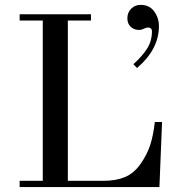

<svg xmlns="http://www.w3.org/2000/svg" viewBox="-20 -758 712 778"><path d="M496.1 -683.6Q496.1 -707.5 511.7 -722.9Q527.3 -738.3 549.8 -738.3Q585.4 -738.3 604.7 -711.9Q624 -685.5 624 -651.9Q624 -558.1 535.2 -482.4L520.5 -498Q556.2 -529.8 575.9 -560.8Q595.7 -591.8 595.7 -631.3Q595.7 -638.7 591.3 -642.6Q586.9 -646.5 580.1 -646.5Q572.8 -646.5 564 -642.1Q553.2 -636.7 543 -636.7Q523.4 -636.7 509.8 -649.4Q496.1 -662.1 496.1 -683.6ZM59.6 0V-25.4H153.3V-674.8H59.6V-700.2H348.6V-674.8H254.9V-25.4H400.4Q450.2 -25.4 486.3 -40.5Q522.5 -55.7 548.8 -92.8Q576.7 -132.3 589.1 -171.9Q601.6 -211.4 607.4 -263.7H636.7L626 0Z"/></svg>

Font: Theano Didot
Style: Regular
Weight: 400
Designer: Alexey Kryukov
Version: Version 2.0